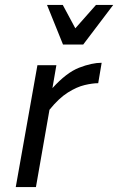

<svg xmlns="http://www.w3.org/2000/svg" viewBox="-20 -760 480 780"><path d="M379 -422Q356 -422 324 -414.5Q292 -407 255.5 -384Q219 -361 181 -314L126 0H44L132 -495H209L193 -402Q250 -465 301.5 -485Q353 -505 393 -505ZM440 -740 318 -579H236L171 -740H235L286 -645L370 -740Z"/></svg>

Font: Inria Sans
Style: Italic
Weight: 400
Italic angle: -10°
Designer: Black Foundry Team
Foundry: Black Foundry
Version: Version 1.2; ttfautohint (v1.8.3)